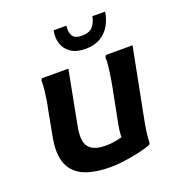

<svg xmlns="http://www.w3.org/2000/svg" viewBox="-138 -875 932 1001"><g transform="rotate(-20 328.0 -374.0)"><path d="M68 -168Q68 -184 70 -203Q72 -222 76 -243L102 -382Q107 -403 111.5 -431Q116 -459 119 -487Q122 -515 121 -536L127 -546H274L216 -243Q213 -229 212 -216Q211 -203 211 -192Q211 -145 238.5 -123.5Q266 -102 322 -102Q352 -102 384.5 -108.5Q417 -115 443 -126L412 -84Q411 -105 412.5 -132Q414 -159 420 -187L458 -382Q462 -403 466.5 -431Q471 -459 474 -487Q477 -515 476 -536L482 -546H630L557 -171Q550 -138 545 -103Q540 -68 539 -36L534 -28Q504 -17 463.5 -8Q423 1 381.5 6.5Q340 12 306 12Q232 12 179 -5.5Q126 -23 97 -62.5Q68 -102 68 -168ZM394 -612Q345 -612 314.5 -632.5Q284 -653 273 -686.5Q262 -720 270 -760H341Q336 -724 349 -703.5Q362 -683 399 -683Q440 -683 459 -703.5Q478 -724 485 -760H556Q550 -720 531 -686.5Q512 -653 478 -632.5Q444 -612 394 -612Z"/></g></svg>

Font: Kufam SemiBold
Style: Italic
Weight: 600
Italic angle: -11°
Designer: Artur Schmal
Foundry: Original Type
Version: Version 1.301; ttfautohint (v1.8.3)